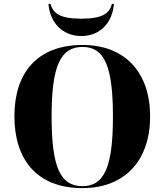

<svg xmlns="http://www.w3.org/2000/svg" viewBox="-20 -956 845 986"><path d="M398 -771C498 -771 558 -844 565 -936H555C542 -888 508 -860 398 -860C287 -860 253 -888 239 -936H229C236 -844 297 -771 398 -771ZM403 10C626 10 751 -137 751 -358C751 -580 626 -725 404 -725C169 -725 54 -580 54 -359C54 -137 169 10 403 10ZM403 0C289 0 245 -99 245 -358C245 -616 290 -715 404 -715C516 -715 560 -616 560 -358C560 -99 516 0 403 0Z"/></svg>

Font: Noto Serif Display ExtraBold
Style: Regular
Weight: 800
Designer: Monotype Design Team
Foundry: Monotype Imaging Inc.
Version: Version 2.009